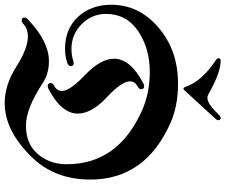

<svg xmlns="http://www.w3.org/2000/svg" viewBox="-145 -849 962 820"><g transform="rotate(90 336.0 -439.0)"><path d="M0 0ZM174.8 -741.7ZM439.5 -890.1Q439.5 -885.3 434.1 -879.4L312.5 -746.6Q308.1 -741.7 304 -741.7Q299.8 -741.7 297.4 -749Q273.9 -819.8 182.1 -880.4Q174.8 -885.3 174.8 -891.1Q174.8 -900.4 185.1 -900.4Q235.8 -900.4 324.7 -850.1Q335.9 -843.8 343.5 -843.8Q351.1 -843.8 358.4 -846.7Q381.8 -856.4 417 -893.6Q423.3 -900.4 428.7 -900.4Q439.5 -900.4 439.5 -890.1ZM-53.7 -433.6Q-53.7 -551.3 43.5 -634.8Q140.6 -718.3 283.7 -718.3Q378.4 -718.3 450.2 -686.5Q692.9 -579.1 692.9 -343.8Q692.9 -190.4 595.2 -91.8Q482.9 22 366.2 22Q289.1 22 210.9 -27.6Q132.8 -77.1 82 -77.1Q48.8 -77.1 29.8 -59.1Q21.5 -50.8 13.2 -50.8Q1 -50.8 1 -63Q1 -69.8 10.3 -78.6Q103.5 -167 187.5 -167Q240.7 -167 280.8 -140.6Q390.1 -68.8 462.2 -68.8Q534.2 -68.8 575.7 -110.8Q627.4 -163.1 627.4 -242.7Q627.4 -462.9 397 -564.9Q323.2 -597.7 232.9 -597.7Q132.3 -597.7 58.8 -547.9Q-14.6 -498 -14.6 -410.6Q-14.6 -350.6 29.1 -306.9Q72.8 -263.2 134.3 -263.2Q161.6 -263.2 182.6 -270Q190.4 -272.5 195.8 -272.5Q208.5 -272.5 208.5 -259.8Q208.5 -250 192.4 -244.6Q166.5 -235.8 134.3 -235.8Q49.3 -235.8 -2.2 -291.5Q-53.7 -347.2 -53.7 -433.6ZM176.8 -445.3Q176.8 -515.6 283.2 -570.8Q289.6 -573.7 294.4 -573.7Q307.1 -573.7 307.1 -560.1Q307.1 -552.2 295.9 -546.4Q273.4 -534.2 273.4 -513.2Q273.4 -477.5 342.3 -413.3Q411.1 -349.1 411.1 -290Q411.1 -219.7 304.7 -164.6Q298.3 -161.6 293.5 -161.6Q280.8 -161.6 280.8 -175.3Q280.8 -183.1 292 -189Q314.5 -201.2 314.5 -222.2Q314.5 -256.3 245.6 -322Q176.8 -387.7 176.8 -445.3Z"/></g></svg>

Font: UnifrakturMaguntia
Style: Book
Weight: 400
Designer: j. 'mach' wust, Gerrit Ansmann, Georg Duffner, based on a font by Peter Wiegel, original typeface by Carl Albert Fahrenw
Version: Version 2017-03-19